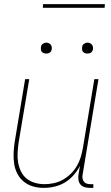

<svg xmlns="http://www.w3.org/2000/svg" viewBox="-20 -904 540 932"><path d="M192 8Q165 8 140.5 1Q116 -6 96.5 -21.5Q77 -37 65 -59.5Q53 -82 49 -107.5Q45 -133 46 -159.5Q47 -186 51 -213L102 -520H122L70 -210Q67 -186 65.5 -162Q64 -138 68 -115Q72 -92 82 -71.5Q92 -51 109.5 -37Q127 -23 149.5 -16.5Q172 -10 196 -10Q218 -10 241.5 -15Q265 -20 286 -32Q307 -44 324.5 -61.5Q342 -79 354 -100Q366 -121 372.5 -143.5Q379 -166 383 -189L438 -520H458L381 -56Q379 -47 380.5 -38Q382 -29 387.5 -22Q393 -15 401.5 -12.5Q410 -10 419 -10H433V8H416Q403 8 391 4.5Q379 1 371 -8Q363 -17 361 -30Q359 -43 361 -56L368 -99Q356 -75 337 -53.5Q318 -32 294.5 -18Q271 -4 244.5 2Q218 8 192 8ZM404 -644Q398 -644 392.5 -646Q387 -648 383 -652.5Q379 -657 378.5 -663.5Q378 -670 379 -676Q379 -681 381.5 -685Q384 -689 388 -691.5Q392 -694 396 -695.5Q400 -697 405 -697Q411 -697 416.5 -694.5Q422 -692 426 -687.5Q430 -683 431 -676.5Q432 -670 431 -664Q430 -659 427.5 -655Q425 -651 421.5 -648.5Q418 -646 413.5 -645Q409 -644 404 -644ZM204 -644Q198 -644 192.5 -646Q187 -648 183 -652.5Q179 -657 178.5 -663.5Q178 -670 179 -676Q179 -681 181.5 -685Q184 -689 188 -691.5Q192 -694 196 -695.5Q200 -697 205 -697Q211 -697 216.5 -694.5Q222 -692 226 -687.5Q230 -683 231 -676.5Q232 -670 231 -664Q230 -659 227.5 -655Q225 -651 221.5 -648.5Q218 -646 213.5 -645Q209 -644 204 -644ZM188 -866 189 -884H489L488 -866Z"/></svg>

Font: Iosevka Term Curly Thin
Style: Italic
Weight: 100
Italic angle: -9°
Designer: Belleve Invis
Foundry: Belleve Invis
Version: Version 32.3.0